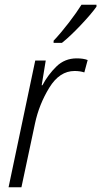

<svg xmlns="http://www.w3.org/2000/svg" viewBox="-20 -786 425 806"><path d="M16 0H70L127 -268Q144 -348 187 -418Q230 -488 293 -488Q316 -488 334 -482L348 -534Q330 -541 302 -541Q252 -541 217 -507Q182 -473 158 -428H155L172 -532H128ZM205 -606H240Q274 -633 318.5 -680Q363 -727 385 -758V-766H322Q302 -734 269.5 -691.5Q237 -649 205 -615Z"/></svg>

Font: Noto Sans Display SemiCondensed Light
Style: Italic
Weight: 300
Width: 4
Italic angle: -12°
Designer: Monotype Design Team
Foundry: Monotype Imaging Inc.
Version: Version 1.900